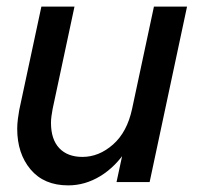

<svg xmlns="http://www.w3.org/2000/svg" viewBox="-20 -550 609 580"><path d="M186 10Q113 10 72.5 -38Q32 -86 32 -161Q32 -175 34 -190.5Q36 -206 38 -217L105 -530H205L139 -221Q137 -210 135.5 -199.5Q134 -189 134 -179Q134 -129 159 -102.5Q184 -76 229 -76Q279 -76 321.5 -113.5Q364 -151 379 -221L445 -530H545L432 0H332L369 -172L412 -221Q397 -150 363 -98Q329 -46 283 -18Q237 10 186 10Z"/></svg>

Font: Radio Canada Big
Style: Italic
Weight: 400
Italic angle: -12°
Designer: Étienne Aubert Bonn
Foundry: Coppers and Brasses
Version: Version 1.001